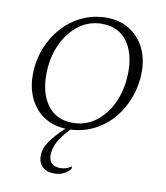

<svg xmlns="http://www.w3.org/2000/svg" viewBox="-89 -645 830 958"><g transform="rotate(10 326.5 -165.5)"><path d="M250 240Q213 240 191 220Q169 200 169 164Q169 126 196.5 87.5Q224 49 267 10Q204 7 157.5 -23.5Q111 -54 85.5 -106.5Q60 -159 60 -226Q60 -297 84 -359.5Q108 -422 150.5 -469.5Q193 -517 250.5 -544Q308 -571 374 -571Q440 -571 489 -541Q538 -511 565.5 -458Q593 -405 593 -336Q593 -270 571.5 -209Q550 -148 510 -99.5Q470 -51 414.5 -22Q359 7 292 10Q255 49 236 83Q217 117 217 152Q217 208 277 208Q289 208 303 204Q317 200 330 191H333L331 203Q318 220 297 230Q276 240 250 240ZM297 -25Q364 -25 416 -65Q468 -105 497.5 -173Q527 -241 527 -326Q527 -420 483.5 -478.5Q440 -537 357 -537Q290 -537 238 -497Q186 -457 156 -389.5Q126 -322 126 -237Q126 -143 170 -84Q214 -25 297 -25Z"/></g></svg>

Font: Spectral SC Light
Style: Italic
Weight: 300
Italic angle: -10°
Designer: Jean-Baptiste Levee
Foundry: Production Type
Version: Version 2.001